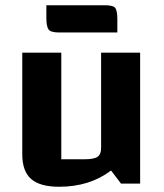

<svg xmlns="http://www.w3.org/2000/svg" viewBox="-20 -701 625 733"><path d="M515 -500V0H442L404 -50Q363 -19 313.5 -3.5Q264 12 206 12Q133 12 99 -17.5Q65 -47 65 -112V-500H214V-93H303Q339 -93 352.5 -102.5Q366 -112 366 -136V-500ZM206 -577Q173 -577 165 -589Q157 -601 157 -632V-681H380Q413 -681 420.5 -670Q428 -659 428 -627V-577Z"/></svg>

Font: Changa SemiBold
Style: Regular
Weight: 600
Designer: Eduardo Rodriguez Tunni
Foundry: Eduardo Rodriguez Tunni
Version: Version 3.002; ttfautohint (v1.8.2)